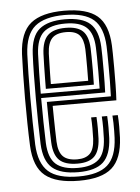

<svg xmlns="http://www.w3.org/2000/svg" viewBox="-48 -646 505 693"><g transform="rotate(-5 205.0 -300.0)"><path d="M211.2 8Q128.5 8 88.6 -24Q48.8 -56 45.2 -133.5Q43.5 -172.5 42.8 -216.4Q42 -260.2 42.1 -304.9Q42.2 -349.5 43 -390.6Q43.8 -431.8 45.2 -465.2Q49.2 -543.5 88.8 -575.8Q128.2 -608 210 -608Q292 -608 329.9 -576Q367.8 -544 371.2 -467.8Q371.8 -460.2 372 -438.1Q372.2 -416 372.4 -386.2Q372.5 -356.5 372 -325.6Q371.5 -294.8 370 -269.5H139.2Q139.5 -245.2 139.8 -223.4Q140 -201.5 140.6 -180.9Q141.2 -160.2 141.8 -139.5Q143.5 -102 159.6 -85.8Q175.8 -69.5 211.2 -69.5Q241.5 -69.5 257 -84.9Q272.5 -100.2 274.5 -138.2Q275.2 -154.8 275.1 -176.2Q275 -197.8 273.8 -215.8H293.2Q294.5 -195.8 294.5 -173.9Q294.5 -152 293.8 -137.5Q291.5 -92.8 272.1 -73.4Q252.8 -54 211.2 -54Q165.8 -54 145.1 -73.8Q124.5 -93.5 122.5 -138.5Q121.5 -162.5 120.9 -187.2Q120.2 -212 120 -236.9Q119.8 -261.8 119.5 -285.5H351.5Q352.5 -311 352.8 -339.5Q353 -368 352.9 -394.2Q352.8 -420.5 352.5 -440Q352.2 -459.5 351.8 -467Q348.8 -534.5 315.9 -563.5Q283 -592.5 210 -592.5Q138 -592.5 102.9 -563.4Q67.8 -534.2 64.2 -463.2Q63 -433.5 62.2 -393Q61.5 -352.5 61.5 -307.4Q61.5 -262.2 62.1 -217.9Q62.8 -173.5 64.2 -136Q67.5 -67.8 101.2 -37.6Q135 -7.5 211.2 -7.5Q282.5 -7.5 315.5 -36.9Q348.5 -66.2 351.8 -135Q352.2 -145.5 352.5 -159.8Q352.8 -174 352.4 -188.8Q352 -203.5 351 -215.8H370.5Q372 -197.5 372 -174Q372 -150.5 371.2 -134.2Q367.5 -58 330.2 -25Q293 8 211.2 8ZM211.2 -23Q147 -23 116.8 -48.9Q86.5 -74.8 83.8 -136.2Q82.5 -170 81.8 -212.5Q81 -255 81 -300.1Q81 -345.2 81.6 -387.2Q82.2 -429.2 83.8 -461.8Q86.8 -526 117.6 -551.5Q148.5 -577 210 -577Q272.5 -577 301.1 -551.5Q329.8 -526 332.5 -466.5Q333 -457.5 333.4 -431.1Q333.8 -404.8 333.6 -370.1Q333.5 -335.5 332.2 -301.2H100.2Q100.2 -257.8 101 -214.8Q101.8 -171.8 103 -138Q105.5 -83.8 131.1 -61.1Q156.8 -38.5 211.2 -38.5Q261.2 -38.5 285.9 -60.5Q310.5 -82.5 313 -136.2Q313.8 -151.8 313.8 -174.2Q313.8 -196.8 312.5 -215.8H332Q333.2 -196.5 333.2 -174.1Q333.2 -151.8 332.5 -135.8Q329.5 -75.5 301.4 -49.2Q273.2 -23 211.2 -23ZM100.2 -317H313.5Q314.2 -347.2 314.2 -377.6Q314.2 -408 313.9 -431.9Q313.5 -455.8 313 -465.8Q311 -516.8 286.9 -539.1Q262.8 -561.5 210 -561.5Q156.2 -561.5 131 -538.5Q105.8 -515.5 103 -460.8Q101.8 -430.5 101.1 -392.5Q100.5 -354.5 100.2 -317ZM120 -332.8Q120 -349 120.4 -371.5Q120.8 -394 121.2 -417.2Q121.8 -440.5 122.5 -459.8Q124.8 -506.5 145.5 -526.2Q166.2 -546 210 -546Q252.8 -546 272.2 -527.2Q291.8 -508.5 293.8 -465.2Q294.2 -455.5 294.5 -434.2Q294.8 -413 294.8 -386.2Q294.8 -359.5 294 -332.8ZM139.5 -348.5H274.8Q275.2 -373.8 275.2 -397.5Q275.2 -421.2 275 -439Q274.8 -456.8 274.5 -463.5Q273 -498.2 258.6 -514.4Q244.2 -530.5 210 -530.5Q174.8 -530.5 159.1 -513.4Q143.5 -496.2 141.8 -459Q141.2 -440 140.8 -421.9Q140.2 -403.8 140 -385.8Q139.8 -367.8 139.5 -348.5Z"/></g></svg>

Font: Big Shoulders Inline Text Thin SemiBold
Style: Regular
Weight: 600
Version: Version 2.002